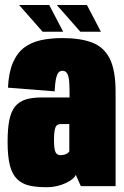

<svg xmlns="http://www.w3.org/2000/svg" viewBox="-20 -760 508 784"><path d="M171 4.5Q192.5 4.5 212 0Q231.5 -4.5 247.5 -12Q263.5 -19.5 274.5 -28Q285.5 -36.5 289.5 -46L310 0H452V-384Q452 -473.5 428 -520.8Q404 -568 356.2 -586.2Q308.5 -604.5 234.5 -604.5Q186 -604.5 146.5 -595.8Q107 -587 78.5 -565.5Q50 -544 32.8 -504.2Q15.5 -464.5 12.5 -402L203 -387Q205 -424 209.5 -442Q214 -460 220.5 -465.5Q227 -471 234.5 -471Q244.5 -471 251 -464.5Q257.5 -458 260.8 -440Q264 -422 264 -385V-362H149Q111 -362 84.2 -353.5Q57.5 -345 41.2 -324.5Q25 -304 18 -269.2Q11 -234.5 11 -181Q11 -122 20.2 -85.2Q29.5 -48.5 49.8 -28.8Q70 -9 99.8 -2.2Q129.5 4.5 171 4.5ZM226.5 -126.5Q220.5 -126.5 215.8 -128.8Q211 -131 207.5 -137.2Q204 -143.5 202.2 -156Q200.5 -168.5 200.5 -190.5Q200.5 -212.5 202.8 -225.5Q205 -238.5 208.5 -244Q212 -249.5 217.5 -251.5Q223 -253.5 230 -253.5H263V-142Q260.5 -137.5 254.2 -133.5Q248 -129.5 240.8 -128Q233.5 -126.5 226.5 -126.5ZM308 -630.5H392L335 -739.5H212ZM154 -630.5H238L181 -739.5H58Z"/></svg>

Font: Anybody ExtraCondensed Black
Style: Regular
Weight: 900
Width: 2
Version: Version 1.113;gftools[0.9.25]